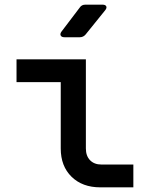

<svg xmlns="http://www.w3.org/2000/svg" viewBox="-20 -805 640 825"><path d="M411 0Q334 0 287.5 -45.5Q241 -91 241 -167V-452H51V-550H349V-167Q349 -135 367 -116.5Q385 -98 416 -98H553V0ZM257 -645Q245 -645 241 -652Q237 -659 244 -669L323 -773Q331 -785 347 -785H420Q433 -785 436.5 -778Q440 -771 432 -761L348 -657Q338 -645 323 -645Z"/></svg>

Font: Pitagon Sans Mono SemiBold
Style: Regular
Weight: 600
Monospace: yes
Designer: Travis Tran
Foundry: Pitagon
Version: Version 1.001; ttfautohint (v1.8.4.7-5d5b);gftools[0.9.26]